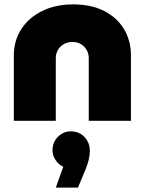

<svg xmlns="http://www.w3.org/2000/svg" viewBox="-20 -550 658 874"><path d="M43 0V-298Q43 -365 77 -417.5Q111 -470 172 -500Q233 -530 314 -530Q395 -530 454 -500Q513 -470 544.5 -417.5Q576 -365 576 -298V0H384V-286Q384 -305 375 -321.5Q366 -338 349.5 -348.5Q333 -359 310 -359Q287 -359 269.5 -348.5Q252 -338 243 -321.5Q234 -305 234 -286V0ZM234 304 268 209Q246 199 232.5 178Q219 157 219 135Q219 97 244 72.5Q269 48 302 48Q341 48 365 74Q389 100 389 137Q389 174 369 222L335 304Z"/></svg>

Font: MuseoModerno Thin Black
Style: Regular
Weight: 900
Version: Version 1.002